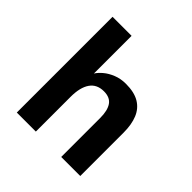

<svg xmlns="http://www.w3.org/2000/svg" viewBox="-186 -856 1004 1004"><g transform="rotate(45 316.0 -354.0)"><path d="M84.3 0V-708H225.1V-429.2Q236.3 -447.4 258.1 -465.8Q279.9 -484.3 311.6 -497.1Q343.3 -509.9 382 -509.9Q443.4 -509.9 481.1 -487.6Q518.7 -465.3 536.2 -422.8Q553.6 -380.3 553.6 -319.4V0H412.8V-288.3Q412.8 -343.5 393 -372.2Q373.2 -400.9 328.3 -400.9Q276.6 -400.9 250.9 -363.9Q225.1 -326.8 225.1 -256.6V0Z"/></g></svg>

Font: Atkinson Hyperlegible Mono ExtraLight
Style: Regular
Weight: 200
Monospace: yes
Designer: Elliott Scott, Megan Eiswerth, Linus Boman, Theodore Petrosky, Letters from Sweden
Foundry: Applied Design Works, Letters from Sweden
Version: Version 2.001